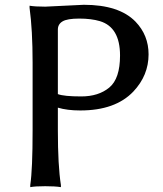

<svg xmlns="http://www.w3.org/2000/svg" viewBox="-20 -771 682 802"><path d="M103.5 -738.3V-747.1Q127 -743.2 168.9 -743.2L330.1 -751Q477.5 -751 545.9 -680.7Q600.6 -624 600.6 -543.9Q600.6 -456.1 537.1 -388.7Q461.9 -309.6 315.4 -309.6Q260.7 -309.6 221.7 -321.3V-226.6Q221.7 -79.1 234.4 2V10.7Q210.9 6.8 168.9 6.8Q126 6.8 106.4 10.7V2Q116.2 -63.5 116.2 -226.6V-508.8Q116.2 -645.5 103.5 -738.3ZM221.7 -377.9Q247.1 -368.2 319.3 -368.2Q391.6 -368.2 436.5 -405.3Q481.4 -442.4 481.4 -539.1Q481.4 -657.2 397.5 -682.6Q361.3 -693.4 311 -693.4Q260.7 -693.4 241.2 -681.6Q221.7 -669.9 221.7 -647.5Z"/></svg>

Font: GenEi LateGo v2
Style: Medium
Weight: 500
Designer: o_tamon (Modified)
Foundry: o_tamon / Adobe Systems Incorporated / FONT 910 / Philipp H. Poll
Version: Version 2.1;Original Version 1.004